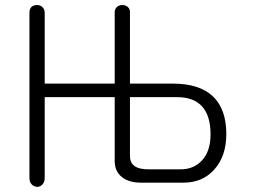

<svg xmlns="http://www.w3.org/2000/svg" viewBox="-20 -723 1010 761"><path d="M96.7 -672.9V-17.6Q96.7 -2 105.5 7.8Q114.3 16.6 127 17.6Q138.7 17.6 147.5 8.8Q157.2 -1 157.2 -16.6V-337.9H434.6V-85Q434.6 -43.9 462.9 -21.5Q490.2 1 539.1 1H707Q782.2 1 828.1 -49.8Q877 -102.5 877 -192.4Q877 -290 824.2 -340.8Q770.5 -391.6 666 -391.6H495.1V-675.8Q495.1 -688.5 485.4 -696.3Q476.6 -703.1 464.8 -703.1Q452.1 -703.1 443.4 -695.3Q434.6 -687.5 434.6 -673.8V-391.6H157.2V-672.9Q157.2 -686.5 147.5 -695.3Q138.7 -703.1 127 -703.1Q114.3 -703.1 105.5 -696.3Q96.7 -687.5 96.7 -672.9ZM695.3 -51.8H569.3Q530.3 -51.8 512.7 -65.4Q495.1 -78.1 495.1 -104.5V-337.9H682.6Q749 -337.9 782.2 -299.8Q814.5 -262.7 814.5 -190.4Q814.5 -124 781.2 -87.9Q749 -51.8 695.3 -51.8Z"/></svg>

Font: Gulim
Style: Regular
Weight: 400
Version: Version 2.21